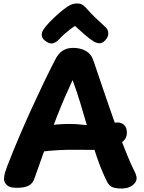

<svg xmlns="http://www.w3.org/2000/svg" viewBox="-20 -1064 827 1103"><path d="M179 -42Q170 -12 146.5 1.5Q123 15 75 15Q35 15 19 -1Q3 -17 3 -35Q3 -54 9 -73Q15 -92 22 -111Q56 -198 90.5 -279Q125 -360 159.5 -435.5Q194 -511 228 -582Q262 -653 296 -719Q314 -756 339.5 -772.5Q365 -789 399 -789Q442 -789 472 -772Q502 -755 512 -727Q516 -719 529.5 -678.5Q543 -638 564 -576.5Q585 -515 609.5 -444Q634 -373 660 -303.5Q686 -234 709.5 -176Q733 -118 750 -85Q756 -75 760.5 -61.5Q765 -48 765 -40Q765 -18 741.5 0.5Q718 19 678 19Q651 19 629.5 12.5Q608 6 595 -20Q564 -82 537 -160Q510 -238 486.5 -319.5Q463 -401 440.5 -475Q418 -549 397 -604Q348 -499 309 -399.5Q270 -300 238.5 -210Q207 -120 179 -42ZM212 -192Q197 -191 181 -214.5Q165 -238 165 -267Q165 -291 179.5 -305.5Q194 -320 213.5 -328.5Q233 -337 250 -340Q275 -346 308 -349Q341 -352 381.5 -352Q422 -352 467 -346Q476 -345 500.5 -346.5Q525 -348 554.5 -350.5Q584 -353 609.5 -356Q635 -359 646 -360Q674 -363 691.5 -347.5Q709 -332 709 -301Q709 -273 689 -254Q669 -235 637.5 -223.5Q606 -212 573.5 -207.5Q541 -203 516 -203Q459 -203 410.5 -203.5Q362 -204 315 -201.5Q268 -199 212 -192ZM319 -838Q307 -824 288 -816.5Q269 -809 246 -825Q224 -839 220.5 -856Q217 -873 228 -892Q242 -913 263.5 -935.5Q285 -958 307.5 -978Q330 -998 347 -1011Q367 -1027 384.5 -1035.5Q402 -1044 423 -1044Q445 -1044 458.5 -1033.5Q472 -1023 483 -1009Q504 -985 529 -961.5Q554 -938 587 -907Q601 -895 602 -873.5Q603 -852 585 -833Q567 -814 549.5 -815.5Q532 -817 518 -826Q493 -842 462.5 -868.5Q432 -895 411 -915Q394 -904 378.5 -892Q363 -880 348.5 -867Q334 -854 319 -838Z"/></svg>

Font: Playpen Sans Arabic
Style: Bold
Weight: 700
Version: Version 2.000